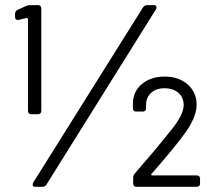

<svg xmlns="http://www.w3.org/2000/svg" viewBox="-20 -720 823 740"><path d="M47.9 -682.1 80.1 -696.8Q86.9 -700.2 96.2 -700.2H126Q139.2 -700.2 139.2 -687V-293Q139.2 -279.8 126 -279.8H101.1Q87.9 -279.8 87.9 -293V-646Q87.9 -648.4 85.9 -649.9Q84 -651.4 82 -650.9L51.8 -643.1H47.9Q38.1 -643.1 38.1 -654.8V-667Q38.1 -677.7 47.9 -682.1ZM144 0H116.2Q106 0 106 -7.8Q106 -12.2 107.9 -16.1L530.8 -690.9Q537.1 -700.2 545.9 -700.2H573.2Q583 -700.2 583 -691.9Q583 -688 581.1 -684.1L159.2 -8.8Q153.3 0 144 0ZM737.8 0H505.9Q493.2 0 493.2 -13.2V-35.2Q493.2 -43.5 499 -50.8Q577.1 -140.1 630.9 -208Q688 -275.4 688 -314.9Q688 -344.2 667.5 -362.1Q647 -379.9 613.8 -379.9Q581.5 -379.9 562 -361.8Q542.5 -343.8 543 -314V-303.2Q543 -290 529.8 -290H504.9Q492.2 -290 492.2 -303.2V-320.8Q492.7 -367.7 527.1 -396.2Q561.5 -424.8 613.8 -424.8Q669.4 -424.8 703.6 -394.3Q737.8 -363.8 737.8 -315.9Q737.8 -264.6 684.1 -194.8Q643.1 -140.1 564 -49.8Q562 -47.9 563 -45.9Q564 -43.9 566.9 -43.9H737.8Q751 -43.9 751 -30.8V-13.2Q751 0 737.8 0Z"/></svg>

Font: Barlow
Style: Regular
Weight: 400
Designer: Jeremy Tribby
Foundry: Jeremy Tribby
Version: Version 1.101